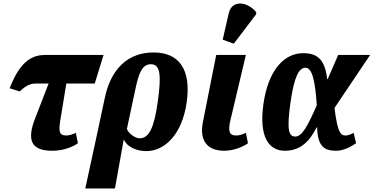

<svg xmlns="http://www.w3.org/2000/svg" viewBox="-20 -849 2129 1094"><path d="M278 10C350 10 404 -18 424 -33L412 -92C392 -83 376 -77 356 -77C315 -77 315 -105 323 -160L358 -373H520L570 -536H243C180 -536 102 -521 35 -346L93 -328C130 -365 157 -373 186 -373H257L180 -174C130 -46 161 10 278 10Z M578 -295 535 -94 466 225H635L685 -54H686C703 -12 758 12 814 12C917 12 1018 -81 1044 -268C1070 -455 999 -550 856 -550C668 -550 601 -402 578 -295ZM775 -61C749 -61 712 -90 703 -114L754 -353C772 -436 792 -483 840 -483C894 -483 900 -420 879 -270C858 -121 830 -61 775 -61Z M1312 -600 1439 -767 1440 -779C1396 -836 1302 -857 1283 -772L1249 -623ZM1257 10C1319 10 1373 -18 1393 -33L1381 -92C1361 -83 1345 -77 1325 -77C1284 -77 1280 -105 1292 -160L1381 -536H1212L1136 -153C1115 -47 1162 10 1257 10Z M1603 10C1694 10 1745 -46 1784 -123H1787C1790 -18 1825 10 1894 10C1929 10 1967 -4 2009 -33L1995 -92C1972 -80 1959 -77 1950 -77C1925 -77 1904 -83 1886 -234L2089 -536H1907L1847 -398H1844C1832 -514 1784 -546 1708 -546C1600 -546 1509 -452 1481 -257C1454 -65 1514 10 1603 10ZM1663 -71C1625 -71 1613 -107 1635 -264C1656 -412 1683 -463 1721 -463C1760 -463 1776 -383 1785 -249C1733 -131 1701 -71 1663 -71Z"/></svg>

Font: Noto Serif ExtraCondensed Black
Style: Italic
Weight: 900
Width: 2
Italic angle: -12°
Designer: Monotype Design Team
Foundry: Monotype Imaging Inc.
Version: Version 2.014